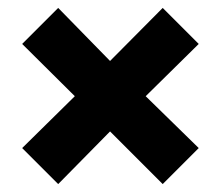

<svg xmlns="http://www.w3.org/2000/svg" viewBox="-20 -646 559 485"><path d="M391 -626 482 -535 348 -403 482 -272 391 -181 258 -314 127 -181 36 -272 169 -403 36 -535 127 -626 258 -492Z"/></svg>

Font: Noto Sans Tamil UI Condensed Black
Style: Regular
Weight: 900
Width: 3
Designer: Jelle Bosma - Monotype Design Team
Foundry: Monotype Imaging Inc.
Version: Version 2.004; ttfautohint (v1.8.4.7-5d5b)